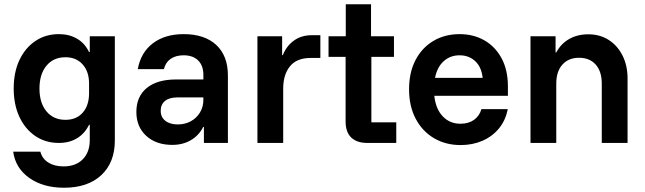

<svg xmlns="http://www.w3.org/2000/svg" viewBox="-20 -670 3025 900"><path d="M280 210Q182.5 210 117.5 164.2Q52.5 118.3 41.7 40.8H169.2Q177.5 73.3 206.2 91.7Q235 110 277.5 110Q335 110 367.9 76.7Q400.8 43.3 400.8 -13.3V-85H397.5Q376.7 -43.3 340.8 -21.7Q305 0 255.8 0Q193.3 0 145.4 -32.5Q97.5 -65 70.8 -122.5Q44.2 -180 44.2 -255Q44.2 -330.8 70.8 -387.9Q97.5 -445 145.4 -477.5Q193.3 -510 255.8 -510Q305 -510 341.7 -488.3Q378.3 -466.7 397.5 -425.8H400.8V-500H518.3V-11.7Q518.3 91.7 455 150.8Q391.7 210 280 210ZM286.7 -108.3Q338.3 -108.3 367.9 -142.1Q397.5 -175.8 397.5 -233.3V-278.3Q397.5 -334.2 367.5 -367.9Q337.5 -401.7 286.7 -401.7Q230.8 -401.7 197.9 -362.1Q165 -322.5 165 -255Q165 -187.5 197.9 -147.9Q230.8 -108.3 286.7 -108.3Z M787.5 9.2Q711.7 9.2 665.4 -33.3Q619.2 -75.8 619.2 -145Q619.2 -217.5 667.9 -257.5Q716.7 -297.5 805 -297.5H933.3V-319.2Q933.3 -362.5 908.8 -386.7Q884.2 -410.8 840.8 -410.8Q804.2 -410.8 780 -394.2Q755.8 -377.5 748.3 -345.8H625.8Q640 -424.2 696.7 -467.1Q753.3 -510 840.8 -510Q939.2 -510 993.8 -459.2Q1048.3 -408.3 1048.3 -315.8V0H935.8V-75H932.5Q912.5 -35 874.6 -12.9Q836.7 9.2 787.5 9.2ZM813.3 -86.7Q847.5 -86.7 874.6 -101.7Q901.7 -116.7 917.5 -142.9Q933.3 -169.2 933.3 -202.5V-213.3H810.8Q773.3 -213.3 753.3 -196.7Q733.3 -180 733.3 -150.8Q733.3 -120.8 755 -103.8Q776.7 -86.7 813.3 -86.7Z M1186.7 0V-500H1302.5V-411.7H1305.8Q1322.5 -454.2 1357.5 -479.6Q1392.5 -505 1441.7 -505H1481.7V-398.3H1435.8Q1370.8 -398.3 1339.2 -359.2Q1307.5 -320 1307.5 -255V0Z M1700.8 0Q1653.3 0 1626.7 -25Q1600 -50 1600 -100.8V-403.3H1520V-500H1600.8V-650H1719.2V-500H1826.7V-403.3H1720.8V-96.7H1837.5V0Z M2139.2 10Q2069.2 10 2014.6 -22.1Q1960 -54.2 1928.8 -112.9Q1897.5 -171.7 1897.5 -251.7Q1897.5 -330.8 1927.9 -388.8Q1958.3 -446.7 2011.7 -478.3Q2065 -510 2134.2 -510Q2199.2 -510 2250 -481.2Q2300.8 -452.5 2330.8 -397.5Q2360.8 -342.5 2360.8 -265V-220.8H2015.8Q2022.5 -159.2 2055.4 -124.6Q2088.3 -90 2138.3 -90Q2176.7 -90 2202.1 -108.3Q2227.5 -126.7 2236.7 -158.3H2360Q2350 -105.8 2318.8 -67.9Q2287.5 -30 2241.2 -10Q2195 10 2139.2 10ZM2019.2 -305H2242.5Q2236.7 -356.7 2207.1 -383.8Q2177.5 -410.8 2134.2 -410.8Q2090.8 -410.8 2060 -383.3Q2029.2 -355.8 2019.2 -305Z M2466.7 0V-500H2584.2V-424.2H2587.5Q2609.2 -465 2647.9 -487.1Q2686.7 -509.2 2737.5 -509.2Q2792.5 -509.2 2833.8 -482.5Q2875 -455.8 2898.3 -409.2Q2921.7 -362.5 2921.7 -301.7V0H2800.8V-278.3Q2800.8 -335 2772.5 -367.1Q2744.2 -399.2 2694.2 -399.2Q2645 -399.2 2616.2 -367.1Q2587.5 -335 2587.5 -278.3V0Z"/></svg>

Font: Funnel Sans SemiBold
Style: Regular
Weight: 600
Designer: NORD ID, Kristian Moeller
Foundry: Dicotype
Version: Version 1.000